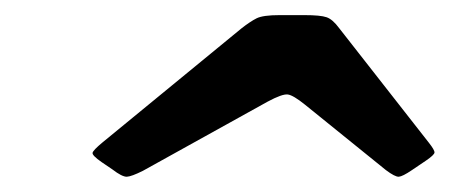

<svg xmlns="http://www.w3.org/2000/svg" viewBox="-20 -790 595 254"><path d="M334 -655.5Q353.5 -666 360.8 -665Q368 -664 383.5 -651.5L490.5 -565Q502.5 -556 507.5 -556.2Q512.5 -556.5 525 -565L543.5 -577.5Q554.5 -585 554.8 -588.2Q555 -591.5 547.5 -601L428.5 -753Q420 -764.5 412 -767.2Q404 -770 382.5 -770H350Q328 -770 319.5 -765.8Q311 -761.5 299.5 -752.5L115.5 -601.5Q103.5 -591.5 102.5 -588Q101.5 -584.5 114.5 -575.5L128.5 -566Q141.5 -556 147.8 -556.2Q154 -556.5 169 -564Z"/></svg>

Font: Besley ExtraBold
Style: Italic
Weight: 800
Italic angle: -13°
Designer: Owen Earl
Foundry: indestructible type*
Version: Version 2.001